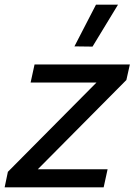

<svg xmlns="http://www.w3.org/2000/svg" viewBox="-40 -808 580 828"><path d="M359 -607 281 -608 374 -788H469ZM-20 0 -6 -67 376 -452H92L109 -530H520L505 -463L123 -78H424L407 0Z"/></svg>

Font: Be Vietnam Pro
Style: Italic
Weight: 400
Italic angle: -12°
Designer: Lam Bao, Tony Le, Vietanh Nguyen
Foundry: Yellow Type Foundry
Version: Version 1.002; ttfautohint (v1.8.3)